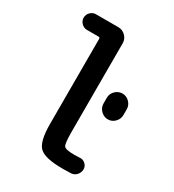

<svg xmlns="http://www.w3.org/2000/svg" viewBox="-179 -833 858 945"><g transform="rotate(30 250.0 -360.0)"><path d="M451.2 -401.4V-369.1Q451.2 -345.7 434.6 -328.6Q418 -311.5 395 -311.5Q372.1 -311.5 355 -328.6Q337.9 -345.7 337.9 -369.1V-401.4Q337.9 -424.8 355 -441.4Q372.1 -458 395 -458Q418 -458 434.6 -440.9Q451.2 -423.8 451.2 -401.4ZM85.9 -641.6Q68.4 -641.6 55.2 -654.8Q42 -668 42 -686Q42 -704.1 55.2 -717.3Q68.4 -730.5 85.9 -730.5H213.9Q237.3 -730.5 254.4 -713.4Q271.5 -696.3 271.5 -672.9V-169.9Q271.5 -102.5 280.8 -90.3Q290 -78.1 339.8 -78.1Q358.4 -78.1 370.1 -79.1Q387.7 -81.1 401.4 -68.8Q415 -56.6 415 -39.1Q415 -20.5 402.3 -6.3Q389.6 7.8 371.1 8.8Q356.4 9.8 323.2 9.8Q222.7 9.8 191.4 -20.5Q160.2 -50.8 160.2 -150.4V-633.8Q160.2 -641.6 151.4 -641.6Z"/></g></svg>

Font: Rounded Mgen+ 1m medium
Style: Regular
Weight: 500
Designer: [Source Han Sans]
Ryoko NISHIZUKA  (kana & ideographs); Paul D. Hunt (Latin, Greek & Cyrillic); Wenlong ZHANG  (bopomofo
Version: Version 1.059.20150602